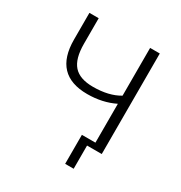

<svg xmlns="http://www.w3.org/2000/svg" viewBox="-154 -630 810 860"><g transform="rotate(30 251.5 -200.0)"><path d="M305 120V-30H375V-231Q312 -200 234 -200Q61 -200 61 -382V-520H109V-388Q109 -311 140 -276Q171 -241 240 -241Q322 -241 375 -273V-520H425V0H349V120Z"/></g></svg>

Font: Raleway-v4020 Light
Style: Regular
Weight: 300
Designer: Matt McInerney, Pablo Impallari, Rodrigo Fuenzalida
Foundry: Matt McInerney, Pablo Impallari, Rodrigo Fuenzalida
Version: Version 4.020;PS 004.020;hotconv 1.0.88;makeotf.lib2.5.64775